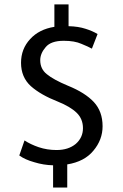

<svg xmlns="http://www.w3.org/2000/svg" viewBox="-20 -755 553 860"><path d="M281.2 85H217.8V-14.6C189.1 -15.3 161.1 -19.9 133.8 -28.3C105.8 -36.1 83.3 -46.2 66.4 -58.6L89.8 -126C107.4 -114.3 128.6 -104.2 153.3 -95.7C178.7 -87.2 205.4 -83 233.4 -83C268.6 -83 297.2 -92.1 319.3 -110.4C340.8 -129.2 351.6 -152.7 351.6 -180.7C351.6 -208.7 342.1 -231.8 323.2 -250C304.4 -268.2 276.4 -284.8 239.3 -299.8C187.8 -320 147.5 -343.1 118.2 -369.1C88.9 -395.8 74.2 -430.7 74.2 -473.6C74.2 -515.3 87.9 -550.8 115.2 -580.1C141.9 -609.4 178.1 -627.6 223.6 -634.8V-735.4H287.1V-637.7C316.4 -637 341.8 -633.1 363.3 -626C384.1 -619.5 402 -611.7 417 -602.5C405.9 -573.2 397.5 -551.4 391.6 -537.1C381.2 -543 365.6 -550.1 344.7 -558.6C324.5 -567.7 298.2 -572.3 265.6 -572.3C227.2 -572.3 200.2 -562.8 184.6 -543.9C168.3 -525.1 160.2 -505.5 160.2 -485.4C160.2 -459.3 169.9 -438.5 189.5 -422.9C209 -406.6 240.6 -389.3 284.2 -371.1C335.6 -350.3 374.3 -325.8 400.4 -297.9C426.4 -269.9 439.5 -233.7 439.5 -189.5C439.5 -149.1 425.8 -112.6 398.4 -80.1C371.7 -47.5 332.7 -27 281.2 -18.6Z"/></svg>

Font: ImmaginiFont
Style: Regular
Weight: 400
Version: Version 1.0